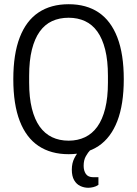

<svg xmlns="http://www.w3.org/2000/svg" viewBox="-20 -718 649 909"><path d="M305 12Q221 12 162.5 -27Q104 -66 73.5 -145Q43 -224 43 -343Q43 -462 73.5 -541Q104 -620 162.5 -659Q221 -698 305 -698Q389 -698 447 -659Q505 -620 535.5 -541Q566 -462 566 -343Q566 -224 535.5 -145Q505 -66 447 -27Q389 12 305 12ZM305 -52Q348 -52 382.5 -68.5Q417 -85 441 -118.5Q465 -152 478 -204Q491 -256 491 -327V-359Q491 -431 478 -483Q465 -535 441 -568.5Q417 -602 382.5 -618Q348 -634 305 -634Q261 -634 226.5 -618Q192 -602 168 -568.5Q144 -535 131 -483Q118 -431 118 -359V-327Q118 -256 131 -204Q144 -152 168 -118.5Q192 -85 226.5 -68.5Q261 -52 305 -52ZM398 171Q378 171 360 162.5Q342 154 331 135Q320 116 320 85Q320 54 332.5 30Q345 6 362 -12H407V-7Q397 3 386.5 21.5Q376 40 376 67Q376 90 386.5 105.5Q397 121 422 121H446V157Q435 165 421.5 168Q408 171 398 171Z"/></svg>

Font: Archivo Condensed Light
Style: Regular
Weight: 300
Width: 3
Designer: Hector Gatti
Foundry: Omnibus-Type
Version: Version 2.001